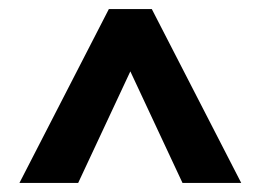

<svg xmlns="http://www.w3.org/2000/svg" viewBox="-20 -623 577 425"><path d="M23 -218 221 -603H316L514 -218H384L268.5 -465L153 -218Z"/></svg>

Font: Karla
Style: Bold
Weight: 700
Designer: Jonathan Pinhorn
Version: Version 2.004; ttfautohint (v1.8.4.7-5d5b);gftools[0.9.33]